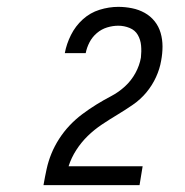

<svg xmlns="http://www.w3.org/2000/svg" viewBox="-20 -863 540 560"><path d="M107 -323V-324Q111 -347 116 -370Q121 -393 130 -415Q139 -437 152.5 -458Q166 -479 183 -497Q200 -515 220 -530Q240 -545 261 -558Q282 -571 304 -582.5Q326 -594 344.5 -611Q363 -628 375 -650Q387 -672 391 -695Q393 -713 391.5 -730Q390 -747 382 -761Q374 -775 358 -781.5Q342 -788 325 -788Q309 -788 292.5 -783Q276 -778 262.5 -766.5Q249 -755 241 -739.5Q233 -724 230 -708H169Q174 -735 187 -761Q200 -787 221.5 -806.5Q243 -826 270.5 -834.5Q298 -843 325 -843Q345 -843 365 -839Q385 -835 402 -825.5Q419 -816 431 -801Q443 -786 448.5 -767Q454 -748 454 -727.5Q454 -707 450 -686Q446 -662 435 -638Q424 -614 407 -593.5Q390 -573 367.5 -557.5Q345 -542 322.5 -528.5Q300 -515 277.5 -500Q255 -485 236 -466.5Q217 -448 202.5 -425.5Q188 -403 180 -378H396L387 -323Z"/></svg>

Font: Iosevka SS18 Light
Style: Italic
Weight: 300
Italic angle: -9°
Monospace: yes
Designer: Belleve Invis
Foundry: Belleve Invis
Version: Version 25.1.1; ttfautohint (v1.8.4)